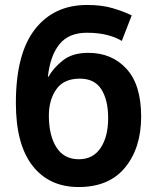

<svg xmlns="http://www.w3.org/2000/svg" viewBox="-20 -744 633 774"><path d="M44 -329Q44 -162 111 -76Q178 10 297 10Q420 10 484.5 -69Q549 -148 549 -274Q549 -402 490 -466.5Q431 -531 336 -531Q272 -531 233.5 -500.5Q195 -470 175 -434H173Q182 -519 219.5 -565.5Q257 -612 330 -612Q376 -612 411.5 -603Q447 -594 471 -579L511 -682Q480 -697 436 -710.5Q392 -724 331 -724Q197 -724 120.5 -625.5Q44 -527 44 -329ZM416 -268Q416 -193 385.5 -147.5Q355 -102 298 -102Q238 -102 207.5 -150Q177 -198 177 -278Q177 -341 207 -384Q237 -427 302 -427Q361 -427 388.5 -384Q416 -341 416 -268Z"/></svg>

Font: Noto Sans UI Condensed
Style: Bold
Weight: 700
Width: 3
Designer: Monotype Design Team
Foundry: Monotype Imaging Inc.
Version: 1.001